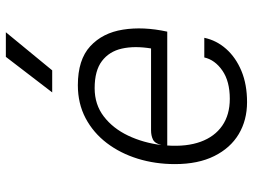

<svg xmlns="http://www.w3.org/2000/svg" viewBox="-122 -714 844 640"><g transform="rotate(-90 300.0 -394.0)"><path d="M279.5 7.5Q219.5 7.5 173 -20.2Q126.5 -48 99.8 -101.8Q73 -155.5 73 -233Q73 -298.5 91 -356.8Q109 -415 143.2 -460Q177.5 -505 226.2 -530.8Q275 -556.5 336 -556.5Q421 -556.5 465.8 -515.2Q510.5 -474 521.2 -406.2Q532 -338.5 514.5 -258.5H135Q130.5 -194 147.5 -147.2Q164.5 -100.5 201 -75.2Q237.5 -50 290.5 -50Q349 -50 384.8 -74.8Q420.5 -99.5 428.5 -135H494Q485.5 -94.5 457 -62.2Q428.5 -30 383.5 -11.2Q338.5 7.5 279.5 7.5ZM136.5 -278Q142 -300 155 -306.2Q168 -312.5 185.5 -312.5H458.5Q467.5 -367.5 458 -409.8Q448.5 -452 416.5 -476.2Q384.5 -500.5 326 -500.5Q271.5 -500.5 231.8 -470Q192 -439.5 168 -389Q144 -338.5 136.5 -278ZM312 -642 430.5 -796.5H512.5L385.5 -642Z"/></g></svg>

Font: Spline Sans Mono Light
Style: Italic
Weight: 300
Italic angle: -4°
Monospace: yes
Version: Version 1.004